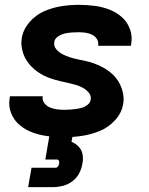

<svg xmlns="http://www.w3.org/2000/svg" viewBox="-20 -558 616 792"><path d="M245 8Q281 8 318 2.5Q355 -3 391 -17.5Q427 -32 454.5 -62Q482 -92 488 -129Q491 -146 489 -163Q487 -180 481.5 -195Q476 -210 467.5 -223.5Q459 -237 447.5 -248.5Q436 -260 422.5 -269Q409 -278 394.5 -285Q380 -292 364.5 -297.5Q349 -303 332.5 -306.5Q316 -310 299.5 -313.5Q283 -317 267.5 -322Q252 -327 237.5 -334.5Q223 -342 212 -355Q201 -368 204 -385Q206 -399 220 -408Q234 -417 248 -420Q262 -423 276 -424Q290 -425 304 -425Q319 -425 333 -423Q347 -421 359.5 -415Q372 -409 379.5 -397.5Q387 -386 385 -371V-369H520Q521 -372 521 -376Q527 -408 516 -438Q505 -468 482 -488Q459 -508 430 -519Q401 -530 369 -534Q337 -538 304 -538Q269 -538 233.5 -532.5Q198 -527 163 -512Q128 -497 102 -467Q76 -437 70 -402Q67 -385 69 -368Q71 -351 76.5 -335.5Q82 -320 91 -306.5Q100 -293 111 -282Q122 -271 135.5 -261.5Q149 -252 163.5 -245Q178 -238 193.5 -233Q209 -228 225.5 -224Q242 -220 258.5 -216.5Q275 -213 290.5 -208.5Q306 -204 320.5 -196.5Q335 -189 346 -176Q357 -163 354 -146Q352 -134 341 -125.5Q330 -117 318 -113.5Q306 -110 294 -108.5Q282 -107 269.5 -106Q257 -105 245 -105Q230 -105 215 -107Q200 -109 186.5 -114.5Q173 -120 163.5 -132Q154 -144 156 -159L157 -161H21Q20 -158 20 -154Q14 -121 26 -91Q38 -61 62.5 -41Q87 -21 117 -10.5Q147 0 179.5 4Q212 8 245 8ZM96 214H196Q217 214 238 209Q259 204 277.5 190.5Q296 177 306.5 157Q317 137 320 116Q324 97 320.5 78.5Q317 60 304.5 47Q292 34 275 27L280 0H184L167 100H215Q221 100 223 105.5Q225 111 224 117Q223 123 219 128.5Q215 134 210 134H110Z"/></svg>

Font: Iosevka Sparkle Extrabold
Style: Italic
Weight: 800
Italic angle: -9°
Designer: Belleve Invis
Foundry: Belleve Invis
Version: Version 4.5.0; ttfautohint (v1.8.3)